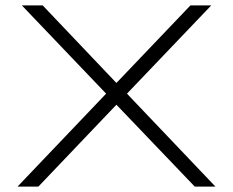

<svg xmlns="http://www.w3.org/2000/svg" viewBox="-20 -691 862 711"><path d="M411.1 -303.2 122.1 0H44.9L373 -344.2L61 -670.9H138.2L411.1 -383.8L685.1 -670.9H762.2L450.2 -344.2L777.8 0H701.2Z"/></svg>

Font: Syncopate
Style: Regular
Weight: 300
Width: 7
Designer: Astigmatic (AOETI)
Foundry: Astigmatic (AOETI)
Version: Version 001.000